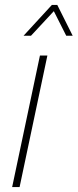

<svg xmlns="http://www.w3.org/2000/svg" viewBox="-20 -754 313 774"><path d="M75 -610H105L197 -709L247 -610H273L211 -734H189ZM29 0H59L171 -530H141Z"/></svg>

Font: Geist Thin
Style: Italic
Weight: 100
Italic angle: -12°
Designer: Basement.studio, Andrés Briganti, Mateo Zaragoza
Foundry: Basement.studio, Vercel, Andrés Briganti, Guido Ferreyra, Mateo Zaragoza
Version: Version 1.500